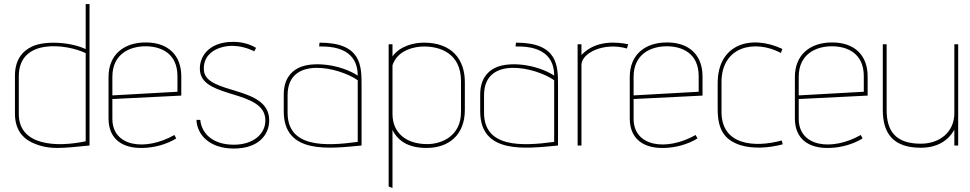

<svg xmlns="http://www.w3.org/2000/svg" viewBox="-20 -720 4799 950"><path d="M404 -21C259 10 73 1 73 -156V-343C73 -534 312 -502 404 -457ZM404 -477C333 -511 205 -521 139 -490C89 -467 54 -422 54 -346V-157C54 -85 87 -41 132 -18C221 27 298 11 423 0V-700H404Z M858 -266 536 -248V-340C536 -453 622 -491 700 -491C773 -491 858 -459 858 -343ZM843 -52C697 30 536 5 536 -132V-230L877 -247V-342C877 -447 812 -510 701 -510C592 -510 517 -449 517 -339V-134C517 -30 588 15 687 12C744 11 805 -6 852 -35Z M952 -127C955 -52 1018 15 1137 15C1258 15 1312 -52 1312 -125C1312 -298 1000 -250 989 -371C981 -460 1066 -495 1135 -493C1194 -491 1238 -466 1238 -466L1247 -483C1247 -483 1204 -513 1135 -513C1003 -513 961 -428 970 -365C989 -230 1293 -277 1293 -124C1293 -56 1232 -4 1137 -4C1025 -4 976 -67 971 -127Z M1750 -18C1589 4 1403 11 1403 -162V-249C1403 -447 1659 -387 1750 -323ZM1769 -298C1769 -394 1769 -509 1561 -509L1559 -490C1715 -494 1750 -417 1750 -346C1665 -401 1528 -419 1457 -384C1416 -364 1384 -324 1384 -252V-169C1384 45 1610 15 1769 0Z M2261 -166C2261 -44 2162 -7 2094 -7C1989 -7 1922 -63 1922 -156V-397C1948 -476 2037 -490 2078 -490C2154 -490 2261 -459 2261 -318ZM1922 210V-77C1950 -21 2002 12 2091 12C2199 12 2280 -51 2280 -176V-314C2280 -423 2219 -509 2077 -509C2031 -509 1960 -494 1922 -441V-501H1903V203Z M2722 -18C2561 4 2375 11 2375 -162V-249C2375 -447 2631 -387 2722 -323ZM2741 -298C2741 -394 2741 -509 2533 -509L2531 -490C2687 -494 2722 -417 2722 -346C2637 -401 2500 -419 2429 -384C2388 -364 2356 -324 2356 -252V-169C2356 45 2582 15 2741 0Z M2857 0V-399C2857 -457 2967 -513 3082 -480L3088 -501C3035 -512 2929 -524 2857 -448V-501H2838V0Z M3437 -266 3115 -248V-340C3115 -453 3201 -491 3279 -491C3352 -491 3437 -459 3437 -343ZM3422 -52C3276 30 3115 5 3115 -132V-230L3456 -247V-342C3456 -447 3391 -510 3280 -510C3171 -510 3096 -449 3096 -339V-134C3096 -30 3167 15 3266 12C3323 11 3384 -6 3431 -35Z M3848 -25C3713 12 3548 -1 3550 -169V-314C3550 -490 3713 -527 3844 -458L3851 -478C3696 -550 3531 -503 3531 -308V-180C3531 -79 3564 -28 3643 -2C3704 17 3782 13 3853 -6Z M4254 -266 3932 -248V-340C3932 -453 4018 -491 4096 -491C4169 -491 4254 -459 4254 -343ZM4239 -52C4093 30 3932 5 3932 -132V-230L4273 -247V-342C4273 -447 4208 -510 4097 -510C3988 -510 3913 -449 3913 -339V-134C3913 -30 3984 15 4083 12C4140 11 4201 -6 4248 -35Z M4721 0V-501H4702V-160C4702 -66 4629 -9 4536 -9C4409 -9 4367 -74 4367 -176V-501H4348V-176C4348 -56 4403 11 4536 11C4619 11 4672 -25 4702 -78V0Z"/></svg>

Font: Advent Pro
Style: Thin
Weight: 100
Designer: Andreas Kalpakidis
Foundry: Andreas Kalpakidis
Version: Version 2.002 2007